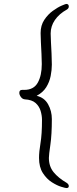

<svg xmlns="http://www.w3.org/2000/svg" viewBox="-20 -797 390 974"><path d="M103 -341Q151 -341 171.5 -377.5Q192 -414 192 -472Q192 -492 190.5 -522.5Q189 -553 187.5 -582.5Q186 -612 186 -629Q186 -668 204.5 -696Q223 -724 248 -742Q273 -760 293 -768.5Q313 -777 316 -777Q329 -777 329 -764Q329 -755 320 -749Q280 -727 258.5 -695.5Q237 -664 237 -627Q237 -612 238.5 -584Q240 -556 241.5 -525Q243 -494 243 -469Q243 -442 237 -411.5Q231 -381 214.5 -354.5Q198 -328 166 -311Q205 -302 224 -268Q243 -234 243 -193Q243 -114 235.5 -62.5Q228 -11 228 4Q228 47 252 76.5Q276 106 319 131Q329 138 329 147Q329 157 317 157Q312 157 290.5 150.5Q269 144 243 127.5Q217 111 197.5 81Q178 51 178 4Q178 -27 185.5 -71.5Q193 -116 193 -189Q193 -211 186 -234.5Q179 -258 160.5 -274.5Q142 -291 106 -293Q94 -294 86 -305Q78 -316 78 -326Q78 -341 92 -341Z"/></svg>

Font: Moon Stars Kai T Light
Style: Regular
Weight: 300
Designer: GuiWonder
Version: Version 1.101